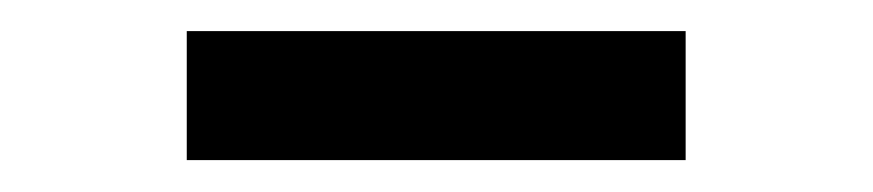

<svg xmlns="http://www.w3.org/2000/svg" viewBox="-20 -765 550 121"><path d="M97.7 -745.4H412.1V-664.1H97.7Z"/></svg>

Font: Min Sans VF VF
Style: Regular
Weight: 400
Designer: Jinseong-Kim, NotoSansCJK, Nunito
Foundry: Jinseong-Kim
Version: Version 1.420;Glyphs 3.1.2 (3151)